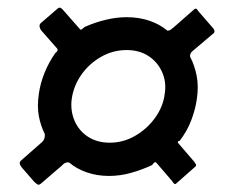

<svg xmlns="http://www.w3.org/2000/svg" viewBox="-20 -631 602 514"><path d="M272 -160Q240 -160 212.5 -169.5Q185 -179 165 -196Q158 -197 153 -194Q148 -191 146 -188L89 -139Q84 -135 80 -137.5Q76 -140 71 -145L38 -183Q34 -188 33 -192.5Q32 -197 36 -201L93 -251Q101 -259 100 -272Q89 -294 84 -320Q79 -346 84 -380Q88 -408 99 -435.5Q110 -463 128 -489Q137 -495 133 -501L90 -550Q87 -554 86 -559.5Q85 -565 89 -569L133 -607Q138 -612 142 -610Q146 -608 150 -603L194 -553Q196 -550 199.5 -553Q203 -556 207 -559Q234 -571 263 -578Q292 -585 319 -585Q352 -585 380 -575.5Q408 -566 428 -549Q434 -549 437.5 -552Q441 -555 444 -557L501 -607Q505 -609 507.5 -606Q510 -603 511 -601L551 -555Q553 -552 554 -549Q555 -546 553 -543L494 -493Q488 -487 489 -479Q501 -456 506.5 -428Q512 -400 507 -366Q503 -338 492 -309Q481 -280 461 -254Q458 -254 456.5 -252Q455 -250 457 -248L500 -198Q503 -194 504.5 -191Q506 -188 503 -185L452 -140Q449 -137 446 -139.5Q443 -142 441 -146L398 -196Q395 -198 392 -195Q389 -192 387 -189Q359 -176 330 -168Q301 -160 272 -160ZM274 -249Q310 -249 342 -267.5Q374 -286 395.5 -316Q417 -346 421 -380Q426 -411 414 -438Q402 -465 377.5 -481Q353 -497 319 -497Q282 -497 250 -478.5Q218 -460 197.5 -430.5Q177 -401 172 -366Q168 -335 179.5 -308Q191 -281 215.5 -265Q240 -249 274 -249Z"/></svg>

Font: Libre Franklin Thin SemiBold
Style: Italic
Weight: 600
Italic angle: -8°
Version: Version 3.000